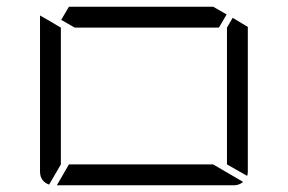

<svg xmlns="http://www.w3.org/2000/svg" viewBox="-20 -551 856 571"><path d="M672 -498 717 -471V-41Q717 -32 715 -28L655 -62V-265V-469ZM631 -469H408H202L162 -492L185 -531H408H614L654 -508ZM614 -62 703 -10Q691 0 676 0H408H149L185 -62H408ZM126 -2Q99 -12 99 -41V-500V-505L139 -482L152 -474L161 -469V-265V-62Z"/></svg>

Font: DSEG7 Modern
Style: Light
Weight: 300
Designer: Keshikan(Twitter:@keshinomi_88pro)
Version: Version 0.46